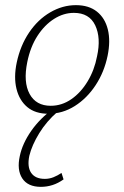

<svg xmlns="http://www.w3.org/2000/svg" viewBox="-20 -436 483 746"><path d="M168 6Q117 6 86 -20Q55 -46 44 -91Q33 -136 45 -193Q59 -259 93 -309.5Q127 -360 175 -388Q223 -416 275 -416Q325 -416 356.5 -391Q388 -366 399 -321.5Q410 -277 398 -219Q385 -156 351.5 -105Q318 -54 270.5 -24Q223 6 168 6ZM177 -25Q220 -25 257 -50.5Q294 -76 320.5 -120Q347 -164 357 -217Q373 -289 350 -337.5Q327 -386 267 -386Q227 -386 190 -362.5Q153 -339 125.5 -296.5Q98 -254 86 -195Q70 -117 95 -71Q120 -25 177 -25ZM139 290Q88 290 66.5 257Q45 224 57 170Q67 122 101 73Q135 24 191 -17L204 -2Q161 35 132.5 81.5Q104 128 94 169Q85 212 101 235.5Q117 259 154 259Q172 259 188 252.5Q204 246 219 236L227 261Q206 276 184 283Q162 290 139 290Z"/></svg>

Font: Ysabeau Office ExtraLight
Style: Italic
Weight: 250
Italic angle: -12°
Designer: Christian Thalmann (Catharsis Fonts)
Version: Version 2.001;gftools[0.9.30]; featfreeze: tnum,lnum,ss02